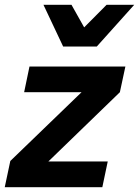

<svg xmlns="http://www.w3.org/2000/svg" viewBox="-23 -781 580 801"><path d="M-3.2 0 20 -109.4 317.2 -396.3H77.7L100 -503.5H500.1L477.1 -396.3L178.9 -107.5H426.5L403.9 0ZM240.4 -587 158.3 -761H275.2L364 -603H264.8L421.7 -761H537L380.9 -587Z"/></svg>

Font: Wix Madefor Text
Style: Italic
Weight: 400
Italic angle: -12°
Designer: Dalton Maag Ltd
Foundry: Dalton Maag Ltd
Version: Version 3.100